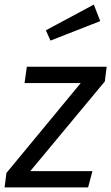

<svg xmlns="http://www.w3.org/2000/svg" viewBox="-37 -817 485 837"><path d="M420 -462 95 -71H366L347 0H-17L-9 -63L315 -455H70L80 -526H428ZM400 -725 183 -640 163 -685 372 -797Z"/></svg>

Font: FiraGO Book
Style: Italic
Weight: 350
Italic angle: -8°
Designer: bBox Type GmbH
Foundry: bBox Type GmbH
Version: Version 1.001